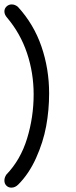

<svg xmlns="http://www.w3.org/2000/svg" viewBox="-21 -776 346 872"><path d="M60.1 -745.1Q132.3 -666.5 167.2 -564.9Q202.1 -463.4 202.1 -352.1Q202.1 -275.9 188.7 -203.1Q175.3 -130.4 142.8 -58.3Q110.4 13.7 62 62Q47.9 76.2 30.8 76.2Q17.1 76.2 8.1 67.1Q-1 58.1 -1 43.9Q-1 30.3 7.8 17.1Q72.3 -49.8 102.1 -147.2Q131.8 -244.6 131.8 -347.2Q131.8 -444.8 101.8 -534.4Q71.8 -624 11.2 -695.8Q-1 -709.5 -1 -724.1Q-1 -737.3 8.8 -746.6Q18.6 -755.9 32.2 -755.9Q46.9 -755.9 60.1 -745.1Z"/></svg>

Font: BPreplay
Style: Regular
Weight: 400
Designer: Magenta/George Triantafyllakos
Foundry: Magenta/George Triantafyllakos
Version: Version 1.00